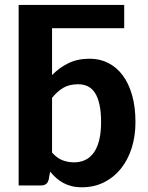

<svg xmlns="http://www.w3.org/2000/svg" viewBox="-20 -766 611 793"><path d="M57 0V-745.5H493V-649.5H195V-456Q225 -486.5 262.5 -505Q300 -523.5 350.5 -523.5Q392 -523.5 426.8 -506Q461.5 -488.5 486.5 -455.2Q511.5 -422 525.5 -373.2Q539.5 -324.5 539.5 -261.5Q539.5 -203.5 523.8 -154.2Q508 -105 479 -69Q450 -33 409.2 -12.8Q368.5 7.5 318.5 7.5Q295 7.5 276 2.8Q257 -2 241.2 -10.5Q225.5 -19 212.2 -30.8Q199 -42.5 187 -57L181.5 -26Q178 -11.5 170 -5.8Q162 0 148.5 0ZM303 -418Q266.5 -418 241.8 -403.5Q217 -389 195 -362V-136Q214.5 -113.5 237.2 -104.5Q260 -95.5 286 -95.5Q311 -95.5 331.5 -105Q352 -114.5 366.8 -134.8Q381.5 -155 389.5 -186.5Q397.5 -218 397.5 -261.5Q397.5 -304.5 390.8 -334.5Q384 -364.5 371.8 -383Q359.5 -401.5 342 -409.8Q324.5 -418 303 -418Z"/></svg>

Font: Lato Heavy
Style: Regular
Weight: 800
Designer: Lukasz Dziedzic
Foundry: tyPoland Lukasz Dziedzic
Version: Version 2.007; 2014-02-27